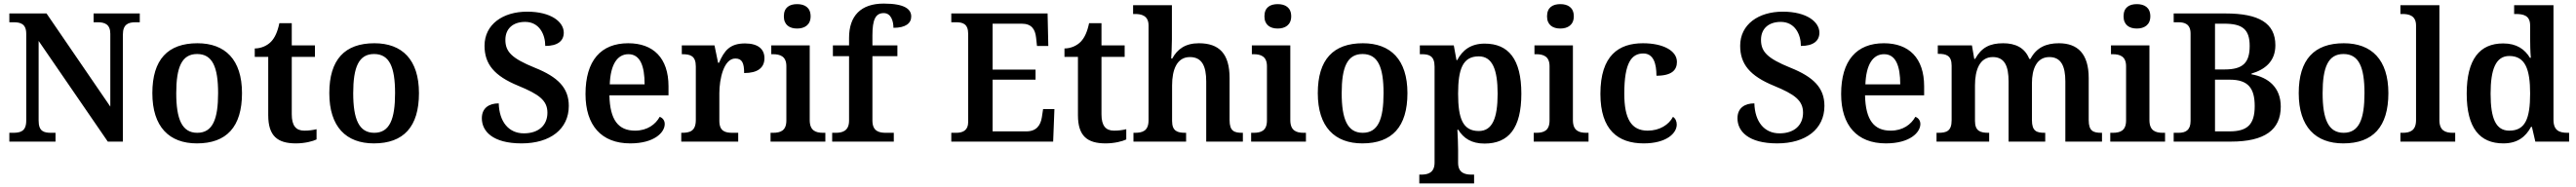

<svg xmlns="http://www.w3.org/2000/svg" viewBox="-20 -789 14337 1042"><path d="M32 0H289V-49H265C224 -49 195 -57 195 -117V-561L580 0H664V-597C664 -653 694 -665 734 -665H758V-714H501V-665H524C562 -665 594 -654 594 -601V-195L239 -714H32V-665H55C93 -665 126 -657 126 -601V-117C126 -57 94 -49 52 -49H32Z M1076 10C1241 10 1327 -82 1327 -270C1327 -457 1233 -548 1079 -548C914 -548 828 -457 828 -270C828 -82 922 10 1076 10ZM1078 -49C993 -49 961 -125 961 -270C961 -415 992 -488 1077 -488C1163 -488 1194 -415 1194 -270C1194 -125 1164 -49 1078 -49Z M1627 10C1677 10 1722 -2 1742 -12V-69C1721 -64 1699 -61 1674 -61C1627 -61 1604 -89 1604 -152V-472H1733V-536H1604V-660H1535C1525 -612 1510 -579 1489 -557C1468 -535 1434 -519 1398 -519V-472H1473V-147C1473 -31 1525 10 1627 10Z M2061 10C2226 10 2312 -82 2312 -270C2312 -457 2218 -548 2064 -548C1899 -548 1813 -457 1813 -270C1813 -82 1907 10 2061 10ZM2063 -49C1978 -49 1946 -125 1946 -270C1946 -415 1977 -488 2062 -488C2148 -488 2179 -415 2179 -270C2179 -125 2149 -49 2063 -49Z M2883 10C3043 10 3146 -70 3146 -199C3146 -299 3086 -360 2956 -412C2828 -464 2793 -501 2793 -567C2793 -630 2836 -667 2903 -667C2982 -667 3015 -597 3015 -533C3084 -533 3118 -561 3118 -607C3118 -666 3049 -724 2914 -724C2779 -724 2677 -653 2677 -534C2677 -432 2731 -366 2865 -311C2979 -264 3027 -230 3027 -161C3027 -92 2979 -46 2896 -46C2811 -46 2759 -111 2756 -213C2703 -213 2662 -188 2662 -130C2662 -58 2722 10 2883 10Z M3488 10C3622 10 3680 -51 3680 -98C3680 -119 3667 -133 3652 -138C3629 -96 3583 -61 3515 -61C3422 -61 3375 -120 3372 -258H3701V-308C3701 -466 3616 -548 3477 -548C3325 -548 3239 -452 3239 -265C3239 -91 3327 10 3488 10ZM3568 -319H3374C3378 -428 3415 -487 3478 -487C3543 -487 3568 -422 3568 -319Z M3772 0H4089V-49H4058C4017 -49 3984 -57 3984 -116V-270C3984 -347 4008 -463 4073 -463C4111 -463 4122 -437 4122 -382C4197 -382 4235 -411 4235 -465C4235 -514 4201 -547 4127 -547C4042 -547 4011 -506 3982 -439H3977L3957 -536H3775V-487H3778C3822 -487 3853 -478 3853 -419V-121C3853 -58 3820 -49 3775 -49H3772Z M4417 -630C4458 -630 4492 -650 4492 -698C4492 -748 4458 -766 4417 -766C4375 -766 4343 -748 4343 -698C4343 -650 4375 -630 4417 -630ZM4269 0H4574V-49H4562C4520 -49 4487 -61 4487 -120V-536H4273V-487H4282C4323 -487 4357 -475 4357 -420V-118C4357 -60 4324 -49 4282 -49H4269Z M4612 0H4955V-49H4911C4874 -49 4836 -57 4836 -117V-476H4975V-536H4836V-592C4836 -679 4853 -716 4899 -716C4941 -716 4953 -669 4953 -634C5022 -634 5052 -660 5052 -697C5052 -736 5019 -769 4899 -769C4771 -769 4706 -700 4706 -578V-536H4616V-476H4706V-117C4706 -57 4666 -49 4631 -49H4612Z M5275 0H5842L5849 -181H5786L5779 -135C5772 -91 5749 -57 5693 -57H5505V-345H5744V-401H5505V-657H5667C5722 -657 5742 -626 5747 -579L5752 -533H5815L5811 -714H5275V-665H5301C5338 -665 5369 -657 5369 -600V-109C5369 -62 5339 -49 5302 -49H5275Z M6134 10C6184 10 6229 -2 6249 -12V-69C6228 -64 6206 -61 6181 -61C6134 -61 6111 -89 6111 -152V-472H6240V-536H6111V-660H6042C6032 -612 6017 -579 5996 -557C5975 -535 5941 -519 5905 -519V-472H5980V-147C5980 -31 6032 10 6134 10Z M6289 0H6582V-49H6578C6534 -49 6504 -58 6504 -115V-313C6504 -401 6531 -471 6603 -471C6670 -471 6694 -421 6694 -335V0H6898V-49H6895C6850 -49 6824 -58 6824 -120V-354C6824 -490 6766 -548 6653 -548C6578 -548 6533 -515 6505 -463H6499C6500 -476 6503 -527 6503 -570V-760H6287V-711H6298C6332 -711 6373 -703 6373 -647V-119C6373 -58 6338 -49 6296 -49H6289Z M7092 -630C7133 -630 7167 -650 7167 -698C7167 -748 7133 -766 7092 -766C7050 -766 7018 -748 7018 -698C7018 -650 7050 -630 7092 -630ZM6944 0H7249V-49H7237C7195 -49 7162 -61 7162 -120V-536H6948V-487H6957C6998 -487 7032 -475 7032 -420V-118C7032 -60 6999 -49 6957 -49H6944Z M7563 10C7728 10 7814 -82 7814 -270C7814 -457 7720 -548 7566 -548C7401 -548 7315 -457 7315 -270C7315 -82 7409 10 7563 10ZM7565 -49C7480 -49 7448 -125 7448 -270C7448 -415 7479 -488 7564 -488C7650 -488 7681 -415 7681 -270C7681 -125 7651 -49 7565 -49Z M7880 233H8185V184H8171C8136 184 8096 176 8096 118V46C8096 16 8094 -29 8092 -66H8097C8126 -19 8170 11 8243 11C8377 11 8448 -74 8448 -267C8448 -460 8376 -546 8244 -546C8166 -546 8120 -509 8091 -454H8087L8072 -536H7883V-487H7894C7934 -487 7965 -478 7965 -418V117C7965 176 7925 184 7890 184H7880ZM8211 -59C8122 -59 8096 -129 8096 -267C8096 -404 8122 -475 8211 -475C8286 -475 8316 -403 8316 -267C8316 -129 8286 -59 8211 -59Z M8665 -630C8706 -630 8740 -650 8740 -698C8740 -748 8706 -766 8665 -766C8623 -766 8591 -748 8591 -698C8591 -650 8623 -630 8665 -630ZM8517 0H8822V-49H8810C8768 -49 8735 -61 8735 -120V-536H8521V-487H8530C8571 -487 8605 -475 8605 -420V-118C8605 -60 8572 -49 8530 -49H8517Z M9129 10C9255 10 9313 -46 9313 -95C9313 -113 9306 -129 9292 -138C9269 -94 9218 -61 9151 -61C9059 -61 9021 -129 9021 -267C9021 -441 9062 -491 9127 -491C9184 -491 9200 -434 9200 -367C9287 -367 9314 -400 9314 -444C9314 -507 9236 -548 9125 -548C8991 -548 8888 -481 8888 -266C8888 -64 8987 10 9129 10Z M9872 10C10032 10 10135 -70 10135 -199C10135 -299 10075 -360 9945 -412C9817 -464 9782 -501 9782 -567C9782 -630 9825 -667 9892 -667C9971 -667 10004 -597 10004 -533C10073 -533 10107 -561 10107 -607C10107 -666 10038 -724 9903 -724C9768 -724 9666 -653 9666 -534C9666 -432 9720 -366 9854 -311C9968 -264 10016 -230 10016 -161C10016 -92 9968 -46 9885 -46C9800 -46 9748 -111 9745 -213C9692 -213 9651 -188 9651 -130C9651 -58 9711 10 9872 10Z M10477 10C10611 10 10669 -51 10669 -98C10669 -119 10656 -133 10641 -138C10618 -96 10572 -61 10504 -61C10411 -61 10364 -120 10361 -258H10690V-308C10690 -466 10605 -548 10466 -548C10314 -548 10228 -452 10228 -265C10228 -91 10316 10 10477 10ZM10557 -319H10363C10367 -428 10404 -487 10467 -487C10532 -487 10557 -422 10557 -319Z M10759 0H11052V-49H11048C11004 -49 10973 -58 10973 -115V-313C10973 -397 10998 -471 11072 -471C11138 -471 11160 -421 11160 -335V0H11364V-49H11361C11316 -49 11290 -58 11290 -120V-325C11290 -404 11316 -471 11387 -471C11452 -471 11476 -421 11476 -335V0H11680V-49H11677C11632 -49 11606 -58 11606 -120V-354C11606 -490 11544 -548 11440 -548C11369 -548 11315 -524 11282 -461H11275C11251 -523 11198 -548 11130 -548C11055 -548 11009 -524 10974 -461H10969L10956 -536H10766V-489H10769C10813 -489 10843 -480 10843 -423V-119C10843 -58 10814 -49 10769 -49H10759Z M11874 -630C11915 -630 11949 -650 11949 -698C11949 -748 11915 -766 11874 -766C11832 -766 11800 -748 11800 -698C11800 -650 11832 -630 11874 -630ZM11726 0H12031V-49H12019C11977 -49 11944 -61 11944 -120V-536H11730V-487H11739C11780 -487 11814 -475 11814 -420V-118C11814 -60 11781 -49 11739 -49H11726Z M12079 0H12398C12585 0 12675 -65 12675 -195C12675 -300 12608 -358 12512 -375V-379C12586 -401 12645 -446 12645 -537C12645 -661 12552 -714 12368 -714H12079V-665H12105C12140 -665 12173 -655 12173 -602V-115C12173 -63 12145 -49 12106 -49H12079ZM12363 -402H12309V-657H12361C12460 -657 12502 -627 12502 -533C12502 -440 12465 -402 12363 -402ZM12390 -57H12309V-345H12392C12493 -345 12530 -298 12530 -198C12530 -94 12488 -57 12390 -57Z M13023 10C13188 10 13274 -82 13274 -270C13274 -457 13180 -548 13026 -548C12861 -548 12775 -457 12775 -270C12775 -82 12869 10 13023 10ZM13025 -49C12940 -49 12908 -125 12908 -270C12908 -415 12939 -488 13024 -488C13110 -488 13141 -415 13141 -270C13141 -125 13111 -49 13025 -49Z M13341 0H13646V-49H13633C13591 -49 13558 -61 13558 -120V-760H13341V-711H13353C13387 -711 13428 -703 13428 -647V-120C13428 -61 13395 -49 13353 -49H13341Z M13914 10C13992 10 14038 -26 14068 -82H14073L14092 0H14280V-49H14272C14226 -49 14193 -61 14193 -122V-760H13974V-711H13982C14026 -711 14063 -703 14063 -647V-578C14063 -544 14064 -499 14067 -467H14062C14033 -514 13989 -547 13913 -547C13783 -547 13710 -460 13710 -267C13710 -75 13783 10 13914 10ZM13947 -61C13872 -61 13843 -129 13843 -267C13843 -403 13872 -477 13947 -477C14036 -477 14063 -403 14063 -268C14063 -128 14036 -61 13947 -61Z"/></svg>

Font: Noto Serif Ethiopic SemiBold
Style: Regular
Weight: 600
Designer: Monotype Design Team
Foundry: Monotype Imaging Inc.
Version: Version 2.102